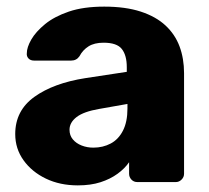

<svg xmlns="http://www.w3.org/2000/svg" viewBox="-20 -550 630 580"><path d="M215 10Q161 10 118.5 -10.5Q76 -31 51 -66Q26 -101 26 -145Q26 -216 84 -257.5Q142 -299 238 -314L363 -333V-347Q363 -383 348 -402Q333 -421 293 -421Q265 -421 247.5 -410Q230 -399 220 -380Q211 -367 195 -367H83Q72 -367 66 -373.5Q60 -380 61 -389Q61 -407 74.5 -430.5Q88 -454 116 -477Q144 -500 188 -515Q232 -530 295 -530Q359 -530 405 -515Q451 -500 480 -473Q509 -446 522.5 -409.5Q536 -373 536 -329V-25Q536 -15 528.5 -7.5Q521 0 511 0H395Q384 0 377 -7.5Q370 -15 370 -25V-60Q357 -41 335 -25Q313 -9 283.5 0.5Q254 10 215 10ZM262 -104Q291 -104 314.5 -116.5Q338 -129 351.5 -155.5Q365 -182 365 -222V-236L280 -221Q233 -213 211.5 -196.5Q190 -180 190 -158Q190 -141 200 -129Q210 -117 226.5 -110.5Q243 -104 262 -104Z"/></svg>

Font: Rubik
Style: Bold
Weight: 700
Designer: Hubert and Fischer
Foundry: Hubert and Fischer
Version: Version 2.300;gftools[0.9.30]